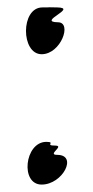

<svg xmlns="http://www.w3.org/2000/svg" viewBox="-20 -502 251 517"><path d="M92.1 -5C149.1 -5 190.1 -85 134.1 -85C105.1 -85 156.1 -110 128.1 -110C99.1 -110 132.1 -120 104.1 -120C46.1 -119 34.1 -5 92.1 -5ZM92.1 -356C144.1 -356 175.1 -442 136.1 -442C78.1 -443 191.1 -481 134.1 -482C104.1 -483 123.1 -482 94.1 -482C35.1 -482 36.1 -356 92.1 -356Z"/></svg>

Font: Getaway
Style: Regular
Weight: 400
Version: Version 0.1